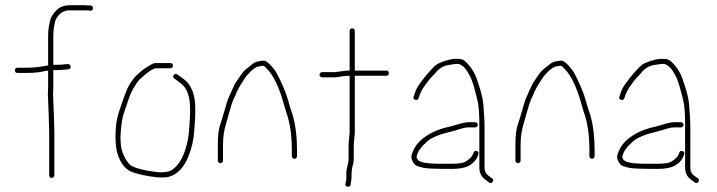

<svg xmlns="http://www.w3.org/2000/svg" viewBox="-20 -703 2762 740"><path d="M47.5 -422H85.5C114.2 -422 137.8 -424.7 156.5 -430C160.5 -430 163.5 -430.3 165.5 -431V-369C165.5 -359.7 165.2 -349.7 164.5 -339L167.5 -266L169.5 -197V-27C169.5 -24.3 170.5 -22 172.5 -20C174.5 -18 176.8 -17 179.5 -17C182.2 -17 184.5 -18 186.5 -20C188.5 -22 189.5 -24.3 189.5 -27V-197L187.5 -266L184.5 -338C185.2 -349.3 185.5 -359.7 185.5 -369V-433H202C211.7 -433 225.5 -434 243.5 -436C250.2 -436.7 253 -440.3 252 -447C251 -453.7 247.2 -456.7 240.5 -456C224.5 -454 206.2 -453 185.5 -453V-564C185.5 -578.9 186.3 -590.2 188 -598C189 -602.7 190.4 -609.9 192.3 -619.6C194.2 -629.4 201.3 -640.1 213.6 -651.6C219 -656.7 228 -660.5 240.5 -663H319.5L327.5 -662C333.5 -660.7 337 -663.3 338 -670C339 -676.7 336.2 -680.7 329.5 -682H321.5C316.2 -682.7 311.2 -683 306.5 -683H251.5C229.2 -683 211.9 -677.2 199.5 -665.5C183.7 -650.6 174.7 -635.4 172.5 -620C167.8 -602.9 165.5 -584.2 165.5 -564V-451C135.5 -445 108.8 -442 85.5 -442H47.5C40.8 -442 37.5 -438.7 37.5 -432C37.5 -425.3 40.8 -422 47.5 -422Z M646.8 -450C646.8 -452.7 645.8 -455 643.8 -457C641.8 -459 639.4 -460 636.8 -460H581.2C575.2 -460 569.5 -458.3 564 -455C558.5 -451.7 553.5 -448.7 549 -446C539.7 -441.3 524.3 -429.6 504.3 -411C485.3 -390.6 470.6 -365.5 460.3 -335.5C457 -325.8 450.8 -308.1 441.9 -282.4C433 -256.6 427.8 -232.5 426.3 -210C423.5 -167.5 425.6 -134.5 432.8 -111C443.5 -75.9 460.7 -52.9 484.3 -42C509.8 -31.4 546.4 -24 582.8 -20C588.8 -19.3 597.9 -19 610.1 -19C625.5 -19 640.7 -23.3 654.8 -32C677.6 -47.3 695 -70.6 706.8 -102C719.5 -133.8 726.8 -166.2 728.7 -199C729.4 -210.3 730.2 -222.3 731.2 -235C732.2 -247.7 732.7 -264 732.7 -284C732.7 -337 718.4 -374.7 689.7 -397L663.7 -416C658.4 -420 653.7 -419.3 649.7 -414C645.7 -408.7 646.7 -404 652.7 -400L676.7 -382C700.7 -364 712.7 -331 712.7 -283C712.7 -264.3 712.2 -248.8 711.2 -236.5C710.2 -224.2 709.4 -212.3 708.7 -201C708.1 -189.7 706.7 -178.7 704.7 -168C693.3 -107.1 672.2 -66.8 641.2 -47C632.9 -41.7 618.7 -39 602.2 -39C595.7 -39 589.7 -39.3 584.2 -40C548.2 -44 514.3 -51 492.3 -61C476.2 -68.2 462.3 -87.9 450.8 -120.2C446.5 -132.3 444.3 -151.9 444.3 -179C446.9 -218.7 450.6 -245.9 455.3 -260.5C458 -268.8 461.8 -280.2 466.8 -294.5C471.8 -308.8 475.8 -320.5 478.8 -329.5C481.8 -338.5 487.1 -349.8 494.8 -363.5C502.5 -377.2 510.3 -388.3 518.3 -397C534.8 -412.3 547.7 -422.6 555.7 -428C567.7 -436 576.2 -440 581.2 -440H636.7C639.4 -440 641.7 -441 643.7 -443C645.7 -445 646.8 -447.3 646.8 -450Z M829.5 -74C832.2 -74 834.5 -75 836.5 -77C838.5 -79 839.5 -81.3 839.5 -84V-146C839.5 -175.4 843.7 -203.1 852 -229C855 -238.3 859.1 -252.8 864.3 -272.3C869.4 -291.9 874.9 -308.5 880.5 -322C885.2 -330 889.2 -339 892.5 -349C897.6 -360 906.6 -375.6 919.7 -395.8C926.5 -406.3 932.3 -413.7 937 -418C951.9 -435.2 965.2 -444.9 977.7 -447C981.7 -447.7 986.1 -448.5 990.9 -449.5C995.6 -450.5 1001 -447 1007.7 -439C1033.5 -413.3 1055.1 -369 1072.7 -306C1077.4 -289.3 1080.7 -278 1082.7 -272C1097.4 -231.7 1104.7 -183 1104.7 -126V-101C1104.7 -98.3 1105.7 -96 1107.7 -94C1109.7 -92 1112.1 -91 1114.7 -91C1117.4 -91 1119.7 -92 1121.7 -94C1123.7 -96 1124.7 -98.3 1124.7 -101V-126C1124.7 -175.4 1119.6 -218.6 1109.2 -255.5C1106.9 -263.8 1104.6 -271 1102.2 -277C1099.9 -283 1096.4 -294.7 1091.8 -312C1083.1 -344.3 1067.1 -382.3 1043.8 -426C1025.7 -451.3 1010.8 -465.5 1000.6 -468.5C995.8 -470.2 985.5 -469 969.6 -465C961.6 -462.9 951.7 -456.4 939.8 -445.4C926.8 -436.3 917 -426.8 910.5 -417C906.5 -411 901 -403 894 -393.1C887 -383.2 880.5 -371 874.5 -356.5C870.5 -346.8 866.3 -337.4 861.9 -328.3C857.6 -319.2 850.9 -298.2 842 -265.5C839 -254.5 834.5 -240.2 828.5 -222.5C822.5 -204.8 819.5 -179.3 819.5 -146V-84C819.5 -81.3 820.5 -79 822.5 -77C824.5 -75 826.8 -74 829.5 -74Z M1269.5 -425H1221.5C1218.8 -425 1216.5 -424 1214.5 -422C1212.5 -420 1211.5 -417.7 1211.5 -415C1211.5 -412.3 1212.5 -410 1214.5 -408C1216.5 -406 1218.8 -405 1221.5 -405H1269.5C1274.2 -405 1279.2 -405.5 1284.5 -406.5C1289.8 -407.5 1295.2 -408.3 1300.5 -409C1311.2 -410.3 1320.2 -411 1327.5 -411V-192L1323.5 -148V-96.5C1323.5 -87.5 1323 -80.8 1322 -76.5C1321 -72.2 1319.4 -65.1 1317.2 -55.2C1315 -45.3 1314.2 -34.3 1315 -22C1315.3 -16.7 1314.8 -11 1313.5 -5L1311.5 5C1310.2 11.7 1312.8 15.5 1319.5 16.5C1326.2 17.5 1330.2 15 1331.5 9L1332.5 -1C1334.5 -8.3 1335.3 -18.1 1335 -30.3C1334.7 -42.4 1336.8 -56.7 1341.5 -73C1342.8 -77.7 1343.5 -85.3 1343.5 -96V-147L1347.5 -192V-411H1468.5C1475.2 -411 1478.5 -414.3 1478.5 -421C1478.5 -427.7 1475.2 -431 1468.5 -431H1347.5V-584C1347.5 -586.7 1346.5 -589 1344.5 -591C1342.5 -593 1340.2 -594 1337.5 -594C1334.8 -594 1332.5 -593 1330.5 -591C1328.5 -589 1327.5 -586.7 1327.5 -584V-431H1318.5Z M1821.5 -222C1821.5 -224.7 1820.5 -227 1818.5 -229C1816.5 -231 1814.2 -232 1811.5 -232H1786.5C1775.6 -232 1759.3 -228.6 1737.6 -221.8C1722.3 -217 1709.9 -213.7 1700.5 -212C1661.8 -202.3 1629.8 -186.6 1604.5 -165C1585.7 -148.8 1572.9 -128.5 1566 -104C1564.4 -98 1565.7 -90.5 1570 -81.5C1574.4 -72.5 1579.7 -66.7 1586 -64C1592.4 -61.3 1601.4 -58.7 1613 -56C1624.7 -53.3 1661.5 -52 1723.5 -52C1753.4 -52 1776.2 -57 1792 -67C1808.1 -77.2 1818.6 -90.8 1823.5 -108C1826.2 -114 1824.4 -118.2 1818 -120.5C1811.7 -122.8 1807.5 -121 1805.5 -115L1802.5 -108C1799 -99 1789.9 -89.9 1775.3 -80.5C1766.5 -74.8 1749.3 -72 1723.5 -72H1668.5C1654.2 -72 1640.7 -72.7 1628 -74C1606.1 -76.3 1592.7 -81.8 1588 -90.5C1585.7 -94.8 1584.9 -98 1585.5 -100L1590 -113.5C1591.7 -118.5 1595.9 -125.2 1602.5 -133.5C1609.2 -141.8 1614.5 -147.3 1618.5 -150C1630.5 -164.3 1652.2 -176.5 1683.5 -186.5C1690.9 -188.8 1700.7 -191.4 1712.9 -194.3C1725.1 -197.2 1739.8 -201.4 1757.1 -207C1767.4 -210.3 1777.2 -212 1786.5 -212H1811.5C1814.2 -212 1816.5 -213 1818.5 -215C1820.5 -217 1821.5 -219.3 1821.5 -222ZM1580 -318.5C1586.4 -316.2 1590.9 -318.3 1593.5 -325L1597.5 -337C1602.1 -349.5 1608.9 -361.8 1618 -374C1623 -380.7 1627.2 -386.3 1630.5 -391C1633.9 -395.7 1637.9 -400.3 1642.5 -405C1647.2 -409.7 1652.2 -415 1657.5 -421C1671.4 -439.5 1689.7 -450.2 1712.5 -453C1717.9 -453.7 1723.2 -454.5 1728.5 -455.5C1733.9 -456.5 1739.5 -456.8 1745.5 -456.5C1751.5 -456.2 1758.7 -452.4 1767.1 -445.1C1775.5 -437.9 1784.7 -423.6 1794.8 -402.4C1801.6 -387.9 1810.3 -357.9 1821 -312.3C1825.4 -293.9 1827.5 -264.1 1827.5 -223V-57C1827.5 -36.1 1835.9 -20.1 1852.5 -9L1864.5 0C1869.9 4 1874.5 3.3 1878.5 -2C1882.5 -7.3 1881.9 -12 1876.5 -16L1863.5 -25C1852.9 -32.5 1847.5 -43.1 1847.5 -57V-223C1847.5 -235.7 1846 -261.6 1842.8 -300.7C1841.1 -323.2 1833.6 -353 1820.5 -390C1811.5 -420.6 1795.5 -446.3 1772.5 -467C1765.9 -473 1757.5 -476 1747.5 -476C1726.2 -477.8 1701 -472.2 1671.8 -459.4C1663.3 -455.7 1653.4 -447.4 1642 -434.5C1637 -428.8 1632.2 -423.5 1627.5 -418.5C1622.9 -413.5 1618.7 -408.5 1615 -403.5C1611.4 -398.5 1605.4 -390.5 1597.1 -379.4C1588.8 -368.3 1582.6 -356.1 1578.5 -343L1574.5 -331C1571.9 -325 1573.7 -320.8 1580 -318.5Z M1976.5 -74C1979.2 -74 1981.5 -75 1983.5 -77C1985.5 -79 1986.5 -81.3 1986.5 -84V-146C1986.5 -175.4 1990.7 -203.1 1999 -229C2002 -238.3 2006.1 -252.8 2011.3 -272.3C2016.4 -291.9 2021.9 -308.5 2027.5 -322C2032.2 -330 2036.2 -339 2039.5 -349C2044.6 -360 2053.6 -375.6 2066.7 -395.8C2073.5 -406.3 2079.3 -413.7 2084 -418C2098.9 -435.2 2112.2 -444.9 2124.7 -447C2128.7 -447.7 2133.1 -448.5 2137.9 -449.5C2142.6 -450.5 2148 -447 2154.7 -439C2180.5 -413.3 2202.1 -369 2219.7 -306C2224.4 -289.3 2227.7 -278 2229.7 -272C2244.4 -231.7 2251.7 -183 2251.7 -126V-101C2251.7 -98.3 2252.7 -96 2254.7 -94C2256.7 -92 2259.1 -91 2261.7 -91C2264.4 -91 2266.7 -92 2268.7 -94C2270.7 -96 2271.7 -98.3 2271.7 -101V-126C2271.7 -175.4 2266.6 -218.6 2256.2 -255.5C2253.9 -263.8 2251.6 -271 2249.2 -277C2246.9 -283 2243.4 -294.7 2238.8 -312C2230.1 -344.3 2214.1 -382.3 2190.8 -426C2172.7 -451.3 2157.8 -465.5 2147.6 -468.5C2142.8 -470.2 2132.5 -469 2116.6 -465C2108.6 -462.9 2098.7 -456.4 2086.8 -445.4C2073.8 -436.3 2064 -426.8 2057.5 -417C2053.5 -411 2048 -403 2041 -393.1C2034 -383.2 2027.5 -371 2021.5 -356.5C2017.5 -346.8 2013.3 -337.4 2008.9 -328.3C2004.6 -319.2 1997.9 -298.2 1989 -265.5C1986 -254.5 1981.5 -240.2 1975.5 -222.5C1969.5 -204.8 1966.5 -179.3 1966.5 -146V-84C1966.5 -81.3 1967.5 -79 1969.5 -77C1971.5 -75 1973.8 -74 1976.5 -74Z M2614.5 -222C2614.5 -224.7 2613.5 -227 2611.5 -229C2609.5 -231 2607.2 -232 2604.5 -232H2579.5C2568.6 -232 2552.3 -228.6 2530.6 -221.8C2515.3 -217 2502.9 -213.7 2493.5 -212C2454.8 -202.3 2422.8 -186.6 2397.5 -165C2378.7 -148.8 2365.9 -128.5 2359 -104C2357.4 -98 2358.7 -90.5 2363 -81.5C2367.4 -72.5 2372.7 -66.7 2379 -64C2385.4 -61.3 2394.4 -58.7 2406 -56C2417.7 -53.3 2454.5 -52 2516.5 -52C2546.4 -52 2569.2 -57 2585 -67C2601.1 -77.2 2611.6 -90.8 2616.5 -108C2619.2 -114 2617.4 -118.2 2611 -120.5C2604.7 -122.8 2600.5 -121 2598.5 -115L2595.5 -108C2592 -99 2582.9 -89.9 2568.3 -80.5C2559.5 -74.8 2542.3 -72 2516.5 -72H2461.5C2447.2 -72 2433.7 -72.7 2421 -74C2399.1 -76.3 2385.7 -81.8 2381 -90.5C2378.7 -94.8 2377.9 -98 2378.5 -100L2383 -113.5C2384.7 -118.5 2388.9 -125.2 2395.5 -133.5C2402.2 -141.8 2407.5 -147.3 2411.5 -150C2423.5 -164.3 2445.2 -176.5 2476.5 -186.5C2483.9 -188.8 2493.7 -191.4 2505.9 -194.3C2518.1 -197.2 2532.8 -201.4 2550.1 -207C2560.4 -210.3 2570.2 -212 2579.5 -212H2604.5C2607.2 -212 2609.5 -213 2611.5 -215C2613.5 -217 2614.5 -219.3 2614.5 -222ZM2373 -318.5C2379.4 -316.2 2383.9 -318.3 2386.5 -325L2390.5 -337C2395.1 -349.5 2401.9 -361.8 2411 -374C2416 -380.7 2420.2 -386.3 2423.5 -391C2426.9 -395.7 2430.9 -400.3 2435.5 -405C2440.2 -409.7 2445.2 -415 2450.5 -421C2464.4 -439.5 2482.7 -450.2 2505.5 -453C2510.9 -453.7 2516.2 -454.5 2521.5 -455.5C2526.9 -456.5 2532.5 -456.8 2538.5 -456.5C2544.5 -456.2 2551.7 -452.4 2560.1 -445.1C2568.5 -437.9 2577.7 -423.6 2587.8 -402.4C2594.6 -387.9 2603.3 -357.9 2614 -312.3C2618.4 -293.9 2620.5 -264.1 2620.5 -223V-57C2620.5 -36.1 2628.9 -20.1 2645.5 -9L2657.5 0C2662.9 4 2667.5 3.3 2671.5 -2C2675.5 -7.3 2674.9 -12 2669.5 -16L2656.5 -25C2645.9 -32.5 2640.5 -43.1 2640.5 -57V-223C2640.5 -235.7 2639 -261.6 2635.8 -300.7C2634.1 -323.2 2626.6 -353 2613.5 -390C2604.5 -420.6 2588.5 -446.3 2565.5 -467C2558.9 -473 2550.5 -476 2540.5 -476C2519.2 -477.8 2494 -472.2 2464.8 -459.4C2456.3 -455.7 2446.4 -447.4 2435 -434.5C2430 -428.8 2425.2 -423.5 2420.5 -418.5C2415.9 -413.5 2411.7 -408.5 2408 -403.5C2404.4 -398.5 2398.4 -390.5 2390.1 -379.4C2381.8 -368.3 2375.6 -356.1 2371.5 -343L2367.5 -331C2364.9 -325 2366.7 -320.8 2373 -318.5Z"/></svg>

Font: Proton
Style: RgCnd
Weight: 500
Version: Version 1.017